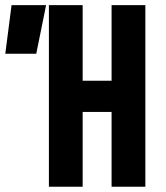

<svg xmlns="http://www.w3.org/2000/svg" viewBox="-29 -713 635 733"><path d="M397 0V-285.6H286.6V0H157.7V-693.4H286.6V-404.8H397V-693.4H525.9V0ZM-8.8 -507.8 15.1 -693.4H147L109.4 -507.8Z"/></svg>

Font: Cascadia Code PL
Style: Bold
Weight: 700
Monospace: yes
Designer: Aaron Bell
Foundry: Saja Typeworks
Version: Version 2404.023; ttfautohint (v1.8.4)